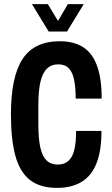

<svg xmlns="http://www.w3.org/2000/svg" viewBox="-20 -899 542 931"><path d="M256 12Q174 12 125 -26.5Q76 -65 54.5 -144Q33 -223 33 -344Q33 -527 89.5 -613Q146 -699 270 -699Q337 -699 382 -671Q427 -643 450 -581.5Q473 -520 473 -421H347Q347 -474 339.5 -511.5Q332 -549 313.5 -568Q295 -587 262 -587Q229 -587 207.5 -566Q186 -545 176 -502Q166 -459 166 -390V-295Q166 -227 175.5 -184Q185 -141 206 -121Q227 -101 260 -101Q292 -101 312 -119Q332 -137 340.5 -173Q349 -209 349 -264H472Q472 -166 447 -105Q422 -44 374 -16Q326 12 256 12ZM135 -879H212L282 -763H241L309 -879H386L305 -746H216Z"/></svg>

Font: Archivo ExtraCondensed
Style: Bold
Weight: 700
Width: 2
Designer: Hector Gatti
Foundry: Omnibus-Type
Version: Version 2.001